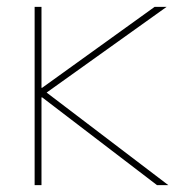

<svg xmlns="http://www.w3.org/2000/svg" viewBox="-20 -540 562 560"><path d="M101 -284H103L431 -520H466L116 -270L471 0H438L103 -256H101V0H81V-520H101Z"/></svg>

Font: Mplus 1p Thin
Style: Regular
Weight: 250
Version: Version 1.061